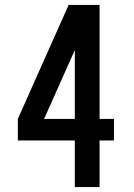

<svg xmlns="http://www.w3.org/2000/svg" viewBox="-20 -755 540 775"><path d="M282 0V-188H52V-275L257 -735H382V-275H440V-188H382V0ZM158 -275H282V-553Z"/></svg>

Font: Iosevka SS18 Semibold
Style: Regular
Weight: 600
Monospace: yes
Designer: Belleve Invis
Foundry: Belleve Invis
Version: Version 25.1.1; ttfautohint (v1.8.4)